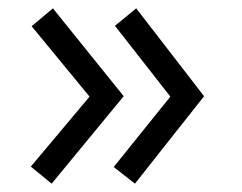

<svg xmlns="http://www.w3.org/2000/svg" viewBox="-20 -530 582 461"><path d="M389 -298 256 -468 307 -510 470 -299 304 -89 253 -129ZM195 -298 56 -467 107 -510 277 -299 104 -89 54 -130Z"/></svg>

Font: Yaldevi ExtraLight
Style: Regular
Weight: 400
Version: Version 1.100